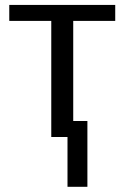

<svg xmlns="http://www.w3.org/2000/svg" viewBox="-20 -548 498 768"><path d="M185.1 -464.4H17.1V-528.3H440.9V-464.4H272.9V-64H329.6V199.2H250V0H185.1Z"/></svg>

Font: Arimo
Style: Regular
Weight: 400
Designer: Steve Matteson
Foundry: Monotype Imaging Inc.
Version: Version 1.33